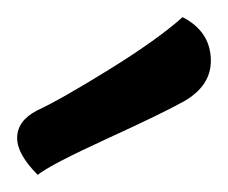

<svg xmlns="http://www.w3.org/2000/svg" viewBox="-20 -729 266 224"><path d="M195 -611Q170 -597 104.5 -567Q39 -537 24 -525Q0 -549 0 -568Q0 -588 23 -600Q51 -613 107.5 -648Q164 -683 193 -709Q226 -692 226 -658Q226 -629 195 -611Z"/></svg>

Font: Overlock
Style: Bold Italic
Weight: 700
Designer: Dario Muhafara
Foundry: Dario Manuel Muhafara
Version: Version 1.002